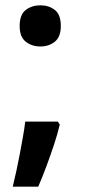

<svg xmlns="http://www.w3.org/2000/svg" viewBox="-20 -574 322 723"><path d="M205 -105Q197 -70 183.5 -29.5Q170 11 155 51.5Q140 92 124 129H28Q35 100 42 68Q49 36 55 3.5Q61 -29 66.5 -59.5Q72 -90 75 -116H198ZM54 -476Q54 -519 77 -536.5Q100 -554 132 -554Q164 -554 186.5 -536.5Q209 -519 209 -476Q209 -435 186.5 -417Q164 -399 132 -399Q100 -399 77 -417Q54 -435 54 -476Z"/></svg>

Font: Noto Sans Display SemiBold
Style: Regular
Weight: 600
Designer: Monotype Design Team
Foundry: Monotype Imaging Inc.
Version: Version 2.003